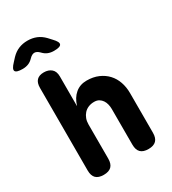

<svg xmlns="http://www.w3.org/2000/svg" viewBox="-255 -1084 1084 1212"><g transform="rotate(-30 287.0 -477.5)"><path d="M212 -315V-65Q212 -27 193.5 -8.5Q175 10 137 10Q99 10 80.5 -8.5Q62 -27 62 -65V-667Q62 -704 79.5 -722Q97 -740 131 -740Q165 -740 186 -722Q207 -704 207 -667V-450Q223 -503 257 -531.5Q291 -560 339 -560Q387 -560 424 -544Q461 -528 486.5 -500.5Q512 -473 525 -435.5Q538 -398 538 -355V-65Q538 -27 519.5 -8.5Q501 10 463 10Q425 10 406.5 -8.5Q388 -27 388 -65V-325Q388 -342 384 -359Q380 -376 371 -389.5Q362 -403 348 -411.5Q334 -420 313 -420Q290 -420 271 -412Q252 -404 239 -389.5Q226 -375 219 -356Q212 -337 212 -315ZM28 -825Q-18 -825 -25 -841Q-32 -857 0 -890L23 -915Q48 -941 77.5 -953Q107 -965 142 -965Q177 -965 206.5 -953Q236 -941 261 -915L284 -890Q316 -857 309 -841Q302 -825 256 -825Q233 -825 214 -832.5Q195 -840 179 -857L177 -859Q159 -877 142 -877Q125 -877 107 -859L105 -857Q89 -840 70 -832.5Q51 -825 28 -825Z"/></g></svg>

Font: Maple Mono ExtraBold
Style: Regular
Weight: 800
Monospace: yes
Designer: subframe7536
Version: Version 7.000